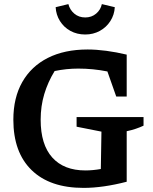

<svg xmlns="http://www.w3.org/2000/svg" viewBox="-20 -905 747 935"><path d="M387 10Q223 10 134 -76.5Q45 -163 45 -322Q45 -429 88.5 -505.5Q132 -582 213 -623Q294 -664 407 -664Q449 -664 498 -657.5Q547 -651 597 -639V-435H546L503 -557Q433 -571 361 -571Q303 -571 246 -559Q213 -505 195.5 -446.5Q178 -388 178 -322Q178 -201 234.5 -138Q291 -75 396 -75Q431 -75 471 -82L474 -264L353 -288V-335H679V-293Q662 -285 641.5 -278Q621 -271 597 -266V-20Q481 10 387 10ZM395 -737Q355 -737 323 -754.5Q291 -772 272 -802.5Q253 -833 251 -870L313 -885Q320 -857 342 -838.5Q364 -820 395 -820Q426 -820 448 -838.5Q470 -857 476 -885L539 -870Q537 -833 517.5 -802.5Q498 -772 466 -754.5Q434 -737 395 -737Z"/></svg>

Font: Piazzolla SemiBold
Style: Regular
Weight: 600
Designer: Juan Pablo del Peral
Foundry: Huerta Tipografica
Version: Version 1.330